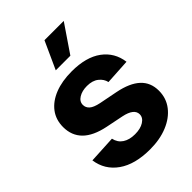

<svg xmlns="http://www.w3.org/2000/svg" viewBox="-224 -865 977 977"><g transform="rotate(-45 264.5 -376.5)"><path d="M497.5 -390 359.6 -381.8Q354.1 -407.9 330.6 -426.6Q307.1 -445.3 267.8 -445.3Q232.6 -445.3 208.8 -430.6Q185 -415.9 185 -391.8Q185 -372 200.3 -358.1Q215.7 -344.2 253.5 -336.3L352.7 -316.8Q431.9 -301 471 -264.6Q510.2 -228.3 510.2 -169.3Q510.2 -115.4 478.9 -75Q447.7 -34.5 392.9 -12Q338.2 10.5 267.4 10.5Q159 10.5 94.9 -34.7Q30.8 -80 19.9 -157.8L168.2 -165.6Q175.3 -132.5 201.3 -115.4Q227.2 -98.2 267.6 -98.2Q307.2 -98.2 331.7 -113.9Q356.2 -129.5 356.2 -153.3Q356.2 -193.7 286.3 -208.2L192 -227.3Q112.1 -243.7 73.1 -282.7Q34.2 -321.7 34.2 -382.8Q34.2 -435.6 62.9 -473.6Q91.7 -511.6 143.7 -532.2Q195.7 -552.7 265.4 -552.7Q368.9 -552.7 428.3 -508.9Q487.6 -465.1 497.5 -390ZM212.1 -613.7 279.9 -762.7H418.6L317.2 -613.7Z"/></g></svg>

Font: Inter Tight
Style: Regular
Weight: 400
Designer: Rasmus Andersson
Foundry: rsms
Version: Version 3.002